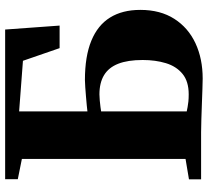

<svg xmlns="http://www.w3.org/2000/svg" viewBox="-50 -732 789 728"><g transform="rotate(-90 344.0 -368.5)"><path d="M409.5 6Q395 6 369.5 5Q344 4 314 3Q284 2 255.5 1Q227 0 206 0H27.5V-46L105 -59V-679.5L28 -695V-743H595.5L610.5 -536.5H525L477 -675.5L285 -690V-431Q292.5 -432 308 -433.5Q323.5 -435 341.8 -436.5Q360 -438 376.8 -439.2Q393.5 -440.5 404 -440.5Q494 -440.5 553 -416.2Q612 -392 641 -345.2Q670 -298.5 670 -230.5Q670 -154.5 636 -101.5Q602 -48.5 543.2 -21.2Q484.5 6 409.5 6ZM350 -47Q399 -47 427.5 -70.5Q456 -94 468 -133.5Q480 -173 480 -221.5Q480 -278 465.8 -314.2Q451.5 -350.5 422.5 -368Q393.5 -385.5 349.5 -385.5Q339.5 -385.5 326.2 -384.2Q313 -383 301.5 -381.5Q290 -380 285 -379V-54.5Q292.5 -53 301.5 -51.2Q310.5 -49.5 322.5 -48.2Q334.5 -47 350 -47Z"/></g></svg>

Font: Merriweather 72pt Black
Style: Regular
Weight: 900
Version: Version 2.100